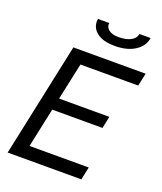

<svg xmlns="http://www.w3.org/2000/svg" viewBox="-164 -1020 948 1124"><g transform="rotate(20 310.5 -458.0)"><path d="M395 -800.8Q318.8 -800.8 280.3 -832.8Q241.7 -864.7 249 -916H319.8Q315.4 -890.6 336.7 -873.8Q357.9 -856.9 397.9 -856.9Q445.8 -856.9 474.6 -872.8Q503.4 -888.7 507.8 -916H577.1Q569.8 -864.7 521 -832.8Q472.2 -800.8 395 -800.8ZM170.9 -710H621.1L604 -629.9H244.1L194.8 -399.9H507.8L492.2 -325.2H179.2L127 -80.1H496.1L479 0H20Z"/></g></svg>

Font: Rawline Medium
Style: Italic
Weight: 500
Italic angle: -12°
Designer: Matt McInerney, Pablo Impallari, Rodrigo Fuenzalida
Foundry: Matt McInerney, Pablo Impallari, Rodrigo Fuenzalida
Version: Version 4.020;PS 004.020;hotconv 1.0.88;makeotf.lib2.5.64775